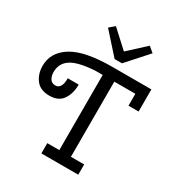

<svg xmlns="http://www.w3.org/2000/svg" viewBox="-215 -1076 1134 1217"><g transform="rotate(30 352.0 -467.5)"><path d="M563 -902 427 -750H373L237 -902L276 -935L400 -821L524 -935ZM388 -700H671V-538H597V-625H443V-75H540V0H270V-75H358V-625H303Q180 -617 129.5 -583Q79 -549 79 -486Q79 -456 92 -436.5Q105 -417 130 -417Q177 -417 177 -496H257Q257 -431 227 -386.5Q197 -342 130 -342Q63 -342 31 -384Q-1 -426 -1 -486Q-1 -584 92 -642Q185 -700 388 -700Z"/></g></svg>

Font: Cherry Swash
Style: Regular
Weight: 400
Designer: Kasatkina Nataliya
Foundry: Nataliya Kasatkina
Version: Version 1.001